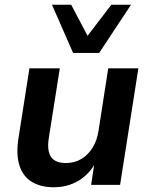

<svg xmlns="http://www.w3.org/2000/svg" viewBox="-20 -779 633 809"><path d="M206 10Q152 10 114.5 -12.5Q77 -35 62 -81.5Q47 -128 58 -198L104 -491H232L186 -200Q180 -165 185.5 -140.5Q191 -116 209 -104Q227 -92 257 -92Q294 -92 322.5 -109Q351 -126 370 -156.5Q389 -187 395 -227L436 -491H563L486 0H364L379 -100H386Q359 -47 312.5 -18.5Q266 10 206 10ZM288 -556 199 -759H280L349 -628L449 -759H532L398 -556Z"/></svg>

Font: Nunito Sans 11pt
Style: Bold Italic
Weight: 700
Italic angle: -9°
Version: Version 3.101;gftools[0.9.27]